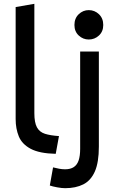

<svg xmlns="http://www.w3.org/2000/svg" viewBox="-20 -796 600 1006"><path d="M321 190Q304 190 279.5 185.5Q255 181 241 176L258 81Q274 85 289.5 88Q305 91 321 91Q349 91 366.5 79.5Q384 68 392 44.5Q400 21 400 -16V-526H498V-28Q498 55 477 102.5Q456 150 416.5 170Q377 190 321 190ZM272 10Q186 8 140.5 -16.5Q95 -41 78.5 -81.5Q62 -122 62 -172V-759L160 -776V-203Q160 -154 173.5 -129Q187 -104 215.5 -95Q244 -86 289 -83ZM445 -589Q415 -589 392.5 -610Q370 -631 370 -665Q370 -700 392.5 -721.5Q415 -743 445 -743Q476 -743 498.5 -721.5Q521 -700 521 -665Q521 -631 498.5 -610Q476 -589 445 -589Z"/></svg>

Font: Ubuntu Sans Mono
Style: Regular
Weight: 400
Monospace: yes
Designer: Dalton Maag Ltd
Foundry: Dalton Maag Ltd
Version: Version 1.006